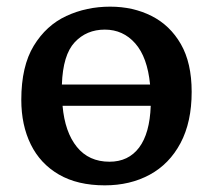

<svg xmlns="http://www.w3.org/2000/svg" viewBox="-20 -543 639 577"><path d="M295 14Q213 14 157 -18.5Q101 -51 72.5 -109Q44 -167 44 -243Q44 -344 81.5 -405.5Q119 -467 179.5 -495Q240 -523 311 -523Q380 -523 435.5 -495Q491 -467 523.5 -410.5Q556 -354 556 -267Q556 -176 522.5 -113Q489 -50 430 -18Q371 14 295 14ZM166 -289H431Q423 -371 386.5 -412.5Q350 -454 295 -454Q240 -454 204.5 -416Q169 -378 166 -289ZM309 -57Q366 -57 398 -99.5Q430 -142 433 -225H168Q175 -146 211 -101.5Q247 -57 309 -57Z"/></svg>

Font: Literata Medium
Style: Regular
Weight: 500
Designer: Latin by Veronika Burian and Jose Scaglione. Greek by Irene Vlachou. Cyrillic by Vera Evstafieva.
Foundry: TypeTogether
Version: Version 3.103; ttfautohint (v1.8.4.7-5d5b);gftools[0.9.29]